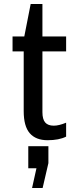

<svg xmlns="http://www.w3.org/2000/svg" viewBox="-20 -694 386 964"><path d="M193 -511H312V-436H193V-131Q193 -95 207 -79Q221 -63 250 -63Q276 -63 312 -78V-8Q276 10 219 10Q160 10 129.5 -25Q99 -60 99 -136V-436H43V-511H102L134 -674H193ZM223 125 194 250H141L163 151H122V40H223Z"/></svg>

Font: Chivo
Style: Regular
Weight: 400
Designer: Hector Gatti
Foundry: Omnibus-Type
Version: Version 1.006; ttfautohint (v1.4.1)